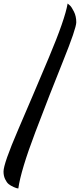

<svg xmlns="http://www.w3.org/2000/svg" viewBox="-20 -888 453 1090"><path d="M84 182Q76 182 58 174Q40 166 29 157Q18 148 9 129Q0 110 0 86Q0 41 83 -151.5Q166 -344 257.5 -561.5Q349 -779 364 -868Q369 -864 377.5 -856.5Q386 -849 399.5 -822.5Q413 -796 413 -761.5Q413 -727 338 -541Q263 -355 180.5 -137.5Q98 80 84 182Z"/></svg>

Font: Merienda
Style: Regular
Weight: 400
Designer: Eduardo Rodriguez Tunni
Foundry: Eduardo Rodriguez Tunni
Version: Version 1.001